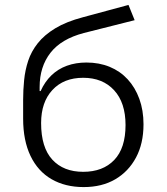

<svg xmlns="http://www.w3.org/2000/svg" viewBox="-20 -752 677 780"><path d="M320 8Q245 8 189.5 -24Q134 -56 104 -118.5Q74 -181 74 -270V-347Q74 -386 78 -426.5Q82 -467 94.5 -505Q107 -543 133.5 -576.5Q160 -610 204.5 -637Q249 -664 317 -682L502 -732L527 -670L321 -618Q229 -594 185 -537.5Q141 -481 141 -398V-382H145Q162 -420 189 -446Q216 -472 252 -485Q288 -498 331 -498Q383 -498 425.5 -480.5Q468 -463 498.5 -430Q529 -397 546 -350.5Q563 -304 563 -247Q563 -169 532.5 -112Q502 -55 448 -23.5Q394 8 320 8ZM318 -54Q398 -54 444 -102Q490 -150 490 -244Q490 -335 443.5 -385.5Q397 -436 318 -436Q239 -436 193 -386.5Q147 -337 147 -252Q147 -153 192.5 -103.5Q238 -54 318 -54Z"/></svg>

Font: Nunito Sans 6pt Light
Style: Regular
Weight: 300
Version: Version 3.101;gftools[0.9.27]